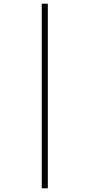

<svg xmlns="http://www.w3.org/2000/svg" viewBox="-20 -780 467 1040"><path d="M206 240V-760H239V240Z"/></svg>

Font: Noto Serif Tamil ExtraCondensed ExtraLight
Style: Italic
Weight: 200
Width: 2
Italic angle: -12°
Designer: Indian Type Foundry, Tom Grace, and the Monotype Design Team
Foundry: Monotype Imaging Inc.
Version: Version 2.003; ttfautohint (v1.8.4.7-5d5b)